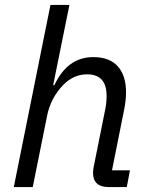

<svg xmlns="http://www.w3.org/2000/svg" viewBox="-20 -760 605 780"><path d="M36 0 185 -740H262L196 -414H201Q254 -528 359 -528Q425 -528 458.5 -490.5Q492 -453 492 -385Q492 -353 485 -318L435 -68H508L495 0H422Q358 0 358 -58Q358 -69 360 -79L408 -318Q413 -343 413 -371Q413 -458 334 -458Q280 -458 239 -417Q186 -364 171 -288L113 0Z"/></svg>

Font: Aneliza
Style: Italic
Weight: 400
Italic angle: -11.31°
Designer: Mike Abbink, Paul van der Laan, Pieter van Rosmalen
Foundry: Bold Monday
Version: Version 3.0